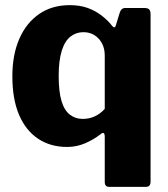

<svg xmlns="http://www.w3.org/2000/svg" viewBox="-20 -561 653 746"><path d="M540 -530Q555 -530 560 -524Q565 -518 565 -506V145Q565 165 547 165H404Q387 165 387 146V-29Q387 -42 382.5 -44Q378 -46 370 -39Q343 -18 310 -4Q277 10 241 10Q176 10 128 -22Q80 -54 54 -115Q28 -176 28 -265Q28 -348 55 -410Q82 -472 132 -506.5Q182 -541 251 -541Q291 -541 321 -530Q351 -519 375 -500.5Q399 -482 417 -459Q426 -449 430 -462L444 -508Q447 -519 452.5 -524.5Q458 -530 467 -530ZM387 -345Q387 -372 376.5 -392Q366 -412 347.5 -424Q329 -436 304 -436Q276 -436 254 -419Q232 -402 220 -364Q208 -326 208 -266Q208 -205 219 -168.5Q230 -132 251.5 -115.5Q273 -99 301 -99Q327 -99 348.5 -109Q370 -119 387 -138Z"/></svg>

Font: Libre Franklin Thin ExtraBold
Style: Regular
Weight: 800
Version: Version 3.000